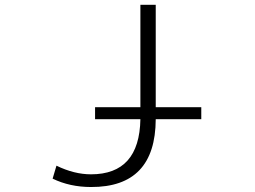

<svg xmlns="http://www.w3.org/2000/svg" viewBox="-20 -751 1040 782"><path d="M367.2 -265.6V-314.5H551.8V-731.4H614.3V-314.5H799.8V-265.6H614.3Q613.3 11.7 350.6 10.7Q264.6 10.7 194.3 -23.4L210 -76.2Q282.2 -41 350.6 -41Q547.9 -41 551.8 -265.6Z"/></svg>

Font: GenEi Gothic M Light
Style: Regular
Weight: 300
Designer: o_tamon (Modified); [Source Han Sans]
Ryoko NISHIZUKA  (kana & ideographs); Paul D. Hunt (Latin, Greek & Cyrillic); Wenl
Version: Version 1.1a;Original Version 1.004